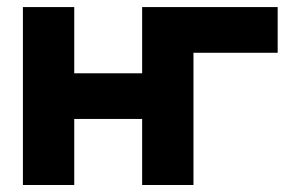

<svg xmlns="http://www.w3.org/2000/svg" viewBox="-20 -528 858 548"><path d="M45.4 -507.8V0H191.9V-188.5H385.7V0H532.2V-377.4H772.5V-507.8H385.7V-318.8H191.9V-507.8Z"/></svg>

Font: Giphurs ExtraBold
Style: Regular
Weight: 800
Version: Version 1.000